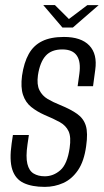

<svg xmlns="http://www.w3.org/2000/svg" viewBox="-20 -739 414 766"><path d="M158.6 6.6Q107.3 6.6 74.3 -9Q41.4 -24.6 29.1 -62.3Q16.8 -100.1 26.5 -166.9L31.5 -200.3H95.2L89.7 -162.8Q82.4 -113 89.2 -85.3Q95.9 -57.6 114.2 -46.7Q132.4 -35.7 158.6 -35.7Q193.1 -35.7 220.9 -60.1Q248.6 -84.5 257.8 -148.4Q264.3 -192.5 253.6 -215.4Q243 -238.2 218.5 -251.8Q194 -265.3 156.7 -280.9Q126.7 -294.3 104.2 -312.5Q81.7 -330.7 71.8 -360.6Q61.9 -390.5 67.9 -437Q75.5 -489.3 94.7 -523.6Q113.8 -557.9 148 -574.7Q182.1 -591.6 235 -591.6Q303.7 -591.6 336.3 -557.5Q368.9 -523.4 360 -460.4L351.2 -395.1Q336.1 -395.1 320.4 -395.1Q304.8 -395.1 289.7 -395.1L296.6 -444.6Q303.3 -492.7 286.4 -517.2Q269.5 -541.8 228.6 -541.8Q185 -541.8 162.2 -516.4Q139.4 -491 131.4 -439.1Q126.2 -401.3 137.4 -379.1Q148.5 -356.9 170.3 -344Q192.2 -331.1 219.9 -320.1Q262.6 -302.7 288.1 -284.4Q313.6 -266.2 322.5 -237.2Q331.3 -208.2 323.7 -156Q315.5 -95.5 291.1 -59.9Q266.7 -24.3 232.3 -8.9Q197.8 6.6 158.6 6.6ZM229 -629.2 152.5 -718.9H199L254.9 -663.1L328.5 -718.6H373.7L270.7 -629.2Z"/></svg>

Font: Alumni Sans Thin
Style: Italic
Weight: 100
Italic angle: -8°
Designer: Robert E. Leuschke
Foundry: Robert E. Leuschke
Version: Version 1.016